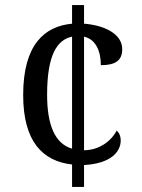

<svg xmlns="http://www.w3.org/2000/svg" viewBox="-20 -734 556 754"><path d="M263 -88V0H310V-86C412 -91 454 -136 454 -182C454 -200 448 -213 438 -221C417 -180 369 -144 310 -144V-590C356 -580 376 -533 376 -478C434 -478 460 -497 460 -541C460 -602 388 -635 310 -641V-714H263V-641C155 -631 71 -559 71 -361C71 -176 149 -101 263 -88ZM263 -590V-150C196 -170 165 -242 165 -362C165 -520 205 -578 263 -590Z"/></svg>

Font: Noto Serif Sinhala SemiCondensed
Style: Regular
Weight: 400
Width: 4
Designer: Jelle Bosma - Monotype Design Team
Foundry: Monotype Imaging Inc.
Version: Version 2.007